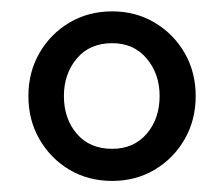

<svg xmlns="http://www.w3.org/2000/svg" viewBox="-20 -665 394 338"><path d="M30 -496Q30 -538 49.5 -571.8Q69 -605.5 102.2 -625.2Q135.5 -645 177.5 -645Q219 -645 252.2 -625.2Q285.5 -605.5 305 -571.8Q324.5 -538 324.5 -496Q324.5 -453.5 305 -419.8Q285.5 -386 252.2 -366.2Q219 -346.5 177.5 -346.5Q135.5 -346.5 102.2 -366.2Q69 -386 49.5 -419.8Q30 -453.5 30 -496ZM92.5 -496Q92.5 -456 115.2 -429.5Q138 -403 177.5 -403Q215.5 -403 238.2 -429.5Q261 -456 261 -496Q261 -535 238.2 -562Q215.5 -589 177.5 -589Q138 -589 115.2 -562Q92.5 -535 92.5 -496Z"/></svg>

Font: Signika
Style: Regular
Weight: 300
Designer: Anna Giedry
Foundry: Anna Giedry
Version: Version 2.000